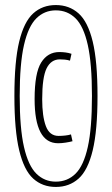

<svg xmlns="http://www.w3.org/2000/svg" viewBox="-20 -730 442 760"><path d="M201 -710Q254 -710 291 -677Q328 -644 347 -565.5Q366 -487 366 -350Q366 -214 347 -135Q328 -56 291 -23Q254 10 201 10Q148 10 111.5 -23Q75 -56 56 -135Q37 -214 37 -350Q37 -487 56 -565.5Q75 -644 111.5 -677Q148 -710 201 -710ZM201 -11Q247 -11 279 -42.5Q311 -74 327.5 -148Q344 -222 344 -350Q344 -478 327.5 -552Q311 -626 279 -657.5Q247 -689 201 -689Q156 -689 124 -657.5Q92 -626 75 -552Q58 -478 58 -350Q58 -222 75 -148Q92 -74 124 -42.5Q156 -11 201 -11ZM117 -338Q117 -441 143 -482.5Q169 -524 215 -524Q226 -524 238.5 -522.5Q251 -521 263 -517L257 -490Q247 -493 237 -494Q227 -495 217 -495Q182 -495 164.5 -459.5Q147 -424 147 -337Q147 -270 161.5 -231Q176 -192 212 -192Q224 -192 238 -193.5Q252 -195 261 -198L267 -171Q256 -168 240 -165.5Q224 -163 210 -163Q117 -163 117 -338Z"/></svg>

Font: Georama Condensed ExtraLight
Style: Regular
Weight: 200
Width: 3
Designer: Jean-Baptiste Levee
Foundry: Production Type
Version: Version 1.000